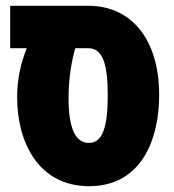

<svg xmlns="http://www.w3.org/2000/svg" viewBox="-20 -629 598 661"><path d="M287 12C465 12 528 -146 528 -302C528 -496 430 -609 285 -609H15V-463H72C51 -410 39 -356 39 -294C39 -140 112 12 287 12ZM286 -137C238 -137 216 -191 216 -291C216 -368 229 -427 239 -463H284C333 -463 351 -410 351 -301C351 -191 333 -137 286 -137Z"/></svg>

Font: Noto Sans Hebrew ExtraCondensed Black
Style: Regular
Weight: 900
Width: 2
Designer: Monotype Design Team
Foundry: Monotype Imaging Inc.
Version: Version 2.004